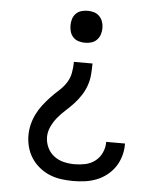

<svg xmlns="http://www.w3.org/2000/svg" viewBox="-53 -574 707 844"><g transform="rotate(5 300.0 -152.5)"><path d="M301 223Q275 223 248.5 219.5Q222 216 197.5 206Q173 196 152 179Q131 162 116.5 140Q102 118 95 92Q88 66 88 40Q88 15 94 -9Q100 -33 111 -55Q122 -77 137 -96.5Q152 -116 169 -134Q186 -152 204.5 -168.5Q223 -185 236.5 -205.5Q250 -226 254.5 -250.5Q259 -275 259 -299H341Q341 -275 339 -250Q337 -225 329 -202Q321 -179 307.5 -158Q294 -137 277.5 -119Q261 -101 242.5 -84.5Q224 -68 208 -49Q192 -30 181 -7Q170 16 170 40Q170 64 180.5 86.5Q191 109 210.5 123.5Q230 138 253.5 143.5Q277 149 301 149Q325 149 348.5 144Q372 139 391 124.5Q410 110 420.5 87.5Q431 65 431 42V39H514V44Q514 70 506.5 95.5Q499 121 484.5 142.5Q470 164 449 180.5Q428 197 403.5 206.5Q379 216 353 219.5Q327 223 301 223ZM300 -387Q286 -387 272 -391Q258 -395 248 -405.5Q238 -416 234 -429.5Q230 -443 230 -458Q230 -472 234 -485.5Q238 -499 248 -509.5Q258 -520 272 -524Q286 -528 300 -528Q314 -528 328 -524Q342 -520 352 -509.5Q362 -499 366.5 -485.5Q371 -472 371 -458Q371 -443 366.5 -429.5Q362 -416 352 -405.5Q342 -395 328 -391Q314 -387 300 -387Z"/></g></svg>

Font: Iosevka Aile
Style: Regular
Weight: 400
Designer: Belleve Invis
Foundry: Belleve Invis
Version: Version 28.0.1; ttfautohint (v1.8.4)